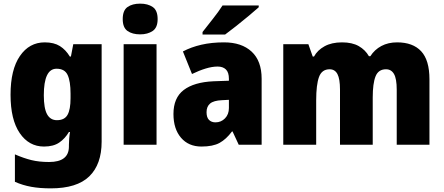

<svg xmlns="http://www.w3.org/2000/svg" viewBox="-20 -889 2441 1056"><path d="M226 -656Q277 -656 309.5 -635.5Q342 -615 364 -578H370L383 -646H539V-110Q539 15 471 81Q403 147 259 147Q199 147 152 138.5Q105 130 62 111V-40Q110 -19 152.5 -8.5Q195 2 250 2Q359 2 359 -83V-92Q359 -106 360.5 -125.5Q362 -145 365 -163H359Q338 -127 306 -105Q274 -83 222 -83Q139 -83 88.5 -157Q38 -231 38 -368Q38 -506 89.5 -581Q141 -656 226 -656ZM291 -511Q221 -511 221 -365Q221 -293 239 -260.5Q257 -228 293 -228Q335 -228 351.5 -257.5Q368 -287 368 -349V-374Q368 -442 352 -476.5Q336 -511 291 -511Z M751 -869Q793 -869 820 -850.5Q847 -832 847 -784Q847 -737 819.5 -718.5Q792 -700 751 -700Q708 -700 681.5 -718.5Q655 -737 655 -784Q655 -832 681.5 -850.5Q708 -869 751 -869ZM841 -646V-93H660V-646Z M1212 -656Q1309 -656 1364 -605Q1419 -554 1419 -456V-93H1293L1259 -166H1256Q1224 -123 1187.5 -103Q1151 -83 1088 -83Q1017 -83 975.5 -131.5Q934 -180 934 -262Q934 -351 990.5 -394Q1047 -437 1154 -442L1239 -445V-455Q1239 -491 1222.5 -507Q1206 -523 1177 -523Q1147 -523 1111 -512Q1075 -501 1036 -482L986 -606Q1031 -630 1087.5 -643Q1144 -656 1212 -656ZM1201 -338Q1155 -336 1135.5 -319.5Q1116 -303 1116 -272Q1116 -243 1129.5 -229.5Q1143 -216 1165 -216Q1196 -216 1217.5 -238Q1239 -260 1239 -295V-340ZM1403 -849Q1383 -831 1349.5 -803Q1316 -775 1280 -746.5Q1244 -718 1218 -699H1094V-713Q1119 -745 1151 -785.5Q1183 -826 1204 -859H1403Z M2164 -656Q2251 -656 2296.5 -607Q2342 -558 2342 -453V-93H2162V-396Q2162 -456 2147 -482Q2132 -508 2103 -508Q2061 -508 2045.5 -469Q2030 -430 2030 -353V-93H1850V-396Q1850 -455 1836 -481.5Q1822 -508 1793 -508Q1750 -508 1734.5 -465.5Q1719 -423 1719 -337V-93H1538V-646H1676L1700 -578H1707Q1726 -613 1765 -634.5Q1804 -656 1861 -656Q1917 -656 1953 -635.5Q1989 -615 2009 -580H2017Q2040 -616 2077.5 -636Q2115 -656 2164 -656Z"/></svg>

Font: Noto Sans Telugu UI SemiCondensed Black
Style: Regular
Weight: 900
Width: 4
Designer: Jelle Bosma - Monotype Design Team
Foundry: Monotype Imaging Inc.
Version: Version 2.005; ttfautohint (v1.8.4.7-5d5b)